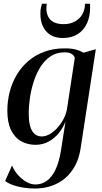

<svg xmlns="http://www.w3.org/2000/svg" viewBox="-20 -778 553 1046"><path d="M419.5 28Q411.5 82.5 389.8 123.5Q368 164.5 335 192.5Q302 220.5 260.2 234.8Q218.5 249 170 249Q139.5 249 109.2 244.5Q79 240 52.8 231Q26.5 222 8 208L45.5 123.5Q57.5 152 78.2 175.5Q99 199 123.8 213Q148.5 227 172.5 227Q207.5 227 235.2 207Q263 187 282.5 146Q302 105 312 42.5L337 -117Q325 -84 301.5 -54.5Q278 -25 245.5 -7Q213 11 173.5 11Q131 11 96 -8.2Q61 -27.5 40.5 -68.8Q20 -110 20 -175Q20 -227.5 32.8 -277.2Q45.5 -327 71 -370Q96.5 -413 134.2 -445.5Q172 -478 221.8 -496.2Q271.5 -514.5 333 -514.5Q368 -514.5 391.5 -508.5Q415 -502.5 435.5 -491L502 -510ZM387.5 -463Q383.5 -476 369.8 -484.5Q356 -493 331.5 -493Q289.5 -493 257.2 -472.2Q225 -451.5 202.2 -416.2Q179.5 -381 165 -337.5Q150.5 -294 143.5 -247.8Q136.5 -201.5 136.5 -159.5Q136.5 -124 142 -100Q147.5 -76 157.2 -61.5Q167 -47 179.8 -40.8Q192.5 -34.5 207.5 -34.5Q234 -34.5 262 -54.2Q290 -74 312.5 -106.8Q335 -139.5 344 -178ZM322.5 -571Q280.5 -571 253.5 -588.5Q226.5 -606 213.2 -635.8Q200 -665.5 200 -702Q200 -723 202.8 -735.2Q205.5 -747.5 208.5 -757.5H235Q234.5 -754.5 233.5 -749Q232.5 -743.5 232.5 -732Q232.5 -708.5 241.8 -688.8Q251 -669 271.8 -657.8Q292.5 -646.5 327 -646.5Q362 -646.5 388 -660.8Q414 -675 428.5 -700Q443 -725 443 -757.5H470.5Q470.5 -753 470.8 -749Q471 -745 471 -737Q471 -689 454 -651.5Q437 -614 404 -592.5Q371 -571 322.5 -571Z"/></svg>

Font: Merriweather 144pt Medium
Style: Italic
Weight: 500
Italic angle: -7.8°
Version: Version 2.101